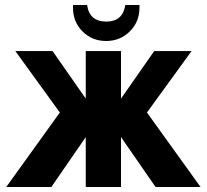

<svg xmlns="http://www.w3.org/2000/svg" viewBox="-20 -743 822 763"><path d="M320.8 -198.2 184.1 0H4.9L217.8 -295.9L41 -540H189L320.8 -351.1V-540H460.9V-351.1L592.8 -540H741.2L564 -295.9L776.9 0H598.1L460.9 -198.2V0H320.8ZM401.9 -580.1Q345.7 -580.1 307.9 -618.2Q270 -656.2 270 -712.9V-723.1H326.2Q335 -657.2 402.8 -657.2Q467.8 -657.2 478 -723.1H534.2V-711.9Q534.2 -656.2 495.8 -618.2Q457.5 -580.1 401.9 -580.1Z"/></svg>

Font: Miedinger*
Style: Bold
Weight: 700
Version: Version 001.000